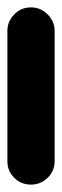

<svg xmlns="http://www.w3.org/2000/svg" viewBox="-20 -500 168 520"><path d="M0 -64H128V-416H0ZM64 -128Q37 -128 18.5 -109Q0 -90 0 -64Q0 -37 18.5 -18.5Q37 0 64 0Q90 0 109 -18.5Q128 -37 128 -64Q128 -90 109 -109Q90 -128 64 -128ZM64 -480Q37 -480 18.5 -461Q0 -442 0 -416Q0 -389 18.5 -370.5Q37 -352 64 -352Q90 -352 109 -370.5Q128 -389 128 -416Q128 -442 109 -461Q90 -480 64 -480Z"/></svg>

Font: Wavefont
Style: Bold
Weight: 700
Version: Version 3.004;gftools[0.9.33]